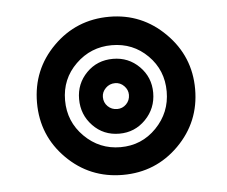

<svg xmlns="http://www.w3.org/2000/svg" viewBox="-39 -463 604 510"><g transform="rotate(-5 263.0 -208.0)"><path d="M303.6 -207.7Q303.6 -221.1 293.5 -231.4Q283.5 -241.7 269.5 -241.7Q254.7 -241.7 244.4 -231.4Q234.1 -221.1 234.1 -207.7Q234.1 -192.8 244.4 -182.7Q254.7 -172.7 269.5 -172.7Q283.5 -172.7 293.5 -182.7Q303.6 -192.8 303.6 -207.7ZM368.3 -207.7Q368.3 -165.9 339.6 -136.5Q310.8 -107 269.5 -107Q227.3 -107 199 -136.5Q170.7 -165.9 170.7 -207.7Q170.7 -248.9 199 -277.7Q227.3 -306.5 269.5 -306.5Q310.8 -306.5 339.6 -277.7Q368.3 -248.9 368.3 -207.7ZM404.3 -207.7Q404.3 -264.7 365.2 -303.8Q326.1 -342.9 269.5 -342.9Q213.4 -342.9 173.4 -303.8Q133.3 -264.7 133.3 -207.7Q133.3 -150.6 173.4 -110.8Q213.4 -71 269.5 -71Q326.1 -71 365.2 -111.3Q404.3 -151.6 404.3 -207.7ZM480.1 -207.7Q480.1 -119.9 418.7 -58.5Q357.3 2.9 269.5 2.9Q181.3 2.9 119.9 -58.5Q58.5 -119.9 58.5 -207.7Q58.5 -295.9 119.9 -357.3Q181.3 -418.7 269.5 -418.7Q356.4 -418.7 418.2 -356.8Q480.1 -295 480.1 -207.7Z"/></g></svg>

Font: Namteng
Style: Regular
Weight: 400
Designer: Khon Soe Zaw Thu
Foundry: MPUA
Version: Version 1.03 June 17, 2016